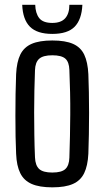

<svg xmlns="http://www.w3.org/2000/svg" viewBox="-20 -777 438 804"><path d="M199 7.5Q145 7.5 112.5 -6.8Q80 -21 64.8 -52Q49.5 -83 47.5 -133Q46 -163.5 45.2 -205.2Q44.5 -247 44.5 -293Q44.5 -339 45.2 -384.2Q46 -429.5 47.5 -466.5Q50 -518 65.2 -548.8Q80.5 -579.5 112.8 -593.5Q145 -607.5 199 -607.5Q254 -607.5 286 -593.2Q318 -579 332.8 -548Q347.5 -517 350 -466.5Q351.5 -432.5 352.2 -390.5Q353 -348.5 353 -303.8Q353 -259 352.2 -215Q351.5 -171 350 -133Q347.5 -83 332.5 -52Q317.5 -21 285.5 -6.8Q253.5 7.5 199 7.5ZM199 -54.5Q238.5 -54.5 254 -69.5Q269.5 -84.5 270.5 -116.5Q272 -162 273 -207.2Q274 -252.5 274.2 -298.2Q274.5 -344 273.5 -390.5Q272.5 -437 270.5 -484Q269.5 -517.5 253.5 -531.5Q237.5 -545.5 199 -545.5Q160.5 -545.5 144 -530.8Q127.5 -516 126.5 -482.5Q125 -442.5 124 -398Q123 -353.5 123 -306.5Q123 -259.5 123.8 -211.8Q124.5 -164 126.5 -118Q128 -84 144.2 -69.2Q160.5 -54.5 199 -54.5ZM199 -635Q135.5 -635 105.5 -665Q75.5 -695 73 -757H127.5Q128.5 -721.5 144.2 -701.2Q160 -681 199 -681Q235.5 -681 253 -700.5Q270.5 -720 270.5 -757H325Q322 -695 292.5 -665Q263 -635 199 -635Z"/></svg>

Font: Big Shoulders Text Thin
Style: Regular
Weight: 400
Version: Version 2.002